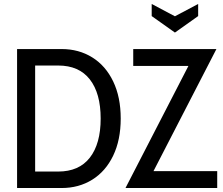

<svg xmlns="http://www.w3.org/2000/svg" viewBox="-20 -947 1125 967"><path d="M66 -700H290Q377 -700 444.5 -658Q512 -616 550 -537Q588 -458 588 -350Q588 -242 550 -163Q512 -84 444.5 -42Q377 0 290 0H66ZM273 -83Q378 -83 432.5 -153Q487 -223 487 -350Q487 -477 432.5 -547Q378 -617 273 -617H157V-83ZM1074 -85V0H612L929 -615H651V-700H1070L753 -85ZM861 -865 978 -927V-866L861 -783L744 -866V-927Z"/></svg>

Font: Cabin Condensed
Style: Regular
Weight: 400
Width: 3
Designer: Pablo Impallari
Foundry: Pablo Impallari. http://www.impallari.com Igino Marini. http://www.ikern.com
Version: Version 2.200